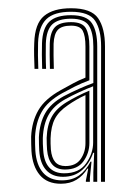

<svg xmlns="http://www.w3.org/2000/svg" viewBox="-20 -825 334 470"><path d="M227.2 -380 227.5 -711.2Q227.5 -752 212.9 -774.1Q198.2 -796.2 154 -796.2Q112.2 -796.2 93.5 -778.1Q74.8 -760 73.2 -720.5Q72.8 -706.8 72.9 -690Q73 -673.2 73.8 -656.5H64.5Q63.8 -672.5 63.5 -689.4Q63.2 -706.2 63.8 -719.5Q65.2 -767.2 87.9 -786Q110.5 -804.8 154 -804.8Q203.2 -804.8 220.1 -780.5Q237 -756.2 237 -711.2V-380ZM137 -400.8Q173.8 -400.8 190.9 -425.2Q208 -449.8 208 -476V-613.8Q192.2 -607.8 173.5 -599.1Q154.8 -590.5 139.5 -582Q111.2 -566 98.8 -543.5Q86.2 -521 84.8 -487.2Q84.5 -481.2 84.9 -472.9Q85.2 -464.5 85.8 -457.5Q87.5 -429.2 100.5 -415Q113.5 -400.8 137 -400.8ZM139 -410Q118.5 -410 107.9 -422.4Q97.2 -434.8 95.2 -458.5Q94.8 -464.2 94.5 -471.9Q94.2 -479.5 94.2 -487.5Q95.5 -519.5 106.9 -539.6Q118.2 -559.8 143.2 -575Q156 -582.8 170.1 -589.9Q184.2 -597 198.8 -603.2V-475.2Q198.8 -450.2 184.2 -430.1Q169.8 -410 139 -410ZM140.2 -418.5Q165.5 -418.5 177.4 -435.5Q189.2 -452.5 189.2 -474.5V-592.2Q177.2 -586.8 166.8 -580.6Q156.2 -574.5 146.2 -567.5Q124 -552.5 114.4 -534.2Q104.8 -516 103.8 -486.5Q103.5 -480.8 103.8 -473.5Q104 -466.2 104.5 -459Q106.5 -438.5 115.1 -428.5Q123.8 -418.5 140.2 -418.5ZM129 -375.2Q95.5 -375.2 77.5 -396.5Q59.5 -417.8 57 -455.2Q56.8 -462 56.4 -471.8Q56 -481.5 56.2 -490.5Q58 -527.5 73.9 -555.1Q89.8 -582.8 129 -604.5Q146.8 -614.2 159.5 -621.2Q172.2 -628.2 189.2 -635V-711.2Q189.2 -737.2 182.5 -749.8Q175.8 -762.2 154 -762.2Q131.5 -762.2 121.9 -752.2Q112.2 -742.2 111.2 -717.8Q111 -706 111.1 -689.5Q111.2 -673 111.8 -656.5H102.2Q101.8 -676 101.6 -691.2Q101.5 -706.5 101.8 -718.2Q102.8 -746 114.4 -758.4Q126 -770.8 154 -770.8Q182 -770.8 190.4 -755.4Q198.8 -740 198.8 -711.2V-628.5Q179.2 -621.2 163.1 -613.1Q147 -605 132.2 -596.8Q96.2 -576.8 81.9 -550.9Q67.5 -525 65.8 -490Q65.5 -483 65.9 -471.9Q66.2 -460.8 66.5 -456Q69 -421 85.5 -402.2Q102 -383.5 131.5 -383.5Q156.5 -383.5 173.5 -395.5Q190.5 -407.5 201.5 -429.2H204L200 -388.5V-380H190.2V-383L196 -412.2H194Q183 -394.5 167.1 -384.9Q151.2 -375.2 129 -375.2ZM208.5 -380V-403L210.5 -451H208Q199.8 -426 181.4 -409.1Q163 -392.2 134 -392.2Q107.8 -392.2 92.9 -408.8Q78 -425.2 76 -456.8Q75.8 -462.8 75.4 -472.4Q75 -482 75.2 -489Q77 -524 90.8 -548.1Q104.5 -572.2 136 -589.5Q153 -598.5 173.2 -607.5Q193.5 -616.5 208.5 -621.8V-711.2Q208.5 -744.8 197.6 -762Q186.8 -779.2 154 -779.2Q122.8 -779.2 108.1 -765.5Q93.5 -751.8 92.2 -718.5Q92 -709 92 -690.8Q92 -672.5 92.8 -656.5H83.2Q82.5 -675 82.5 -690.9Q82.5 -706.8 82.8 -718.8Q84 -755.8 100.6 -771.8Q117.2 -787.8 154 -787.8Q192 -787.8 205 -768.2Q218 -748.8 218 -711.2V-380Z"/></svg>

Font: Big Shoulders Inline Display Thin Light
Style: Regular
Weight: 300
Version: Version 2.002